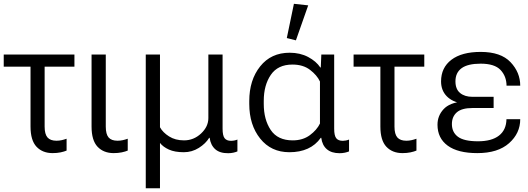

<svg xmlns="http://www.w3.org/2000/svg" viewBox="-20 -806 2831 1029"><path d="M0 -448.7H378.9V-513.7H0ZM262.2 14.6Q285.6 14.6 305.2 10.5Q324.7 6.3 336.9 1V-62.5Q323.2 -57.6 310.1 -54.7Q296.9 -51.8 282.7 -51.8Q250 -51.8 234.6 -69.3Q219.2 -86.9 219.2 -127.4V-480H143.6V-127.4Q143.6 -53.7 175.8 -19.5Q208 14.6 262.2 14.6Z M589.4 14.6Q612.8 14.6 632.6 10.5Q652.3 6.3 664.6 1V-62.5Q650.9 -57.6 637.5 -54.7Q624 -51.8 609.9 -51.8Q577.1 -51.8 562 -69.3Q546.9 -86.9 546.9 -127.4V-513.7H470.7V-127.4Q470.7 -53.7 502.9 -19.5Q535.2 14.6 589.4 14.6Z M761.2 203.1H837.4V-40Q854 -18.6 885.3 -4.4Q916.5 9.8 965.3 9.8Q1008.8 9.8 1045.7 -13.4Q1082.5 -36.6 1101.1 -67.4H1103.5Q1108.9 -28.3 1133.5 -6.3Q1158.2 15.6 1203.1 15.1Q1217.3 15.1 1230.5 12.2Q1243.7 9.3 1252.4 5.4V-58.1Q1244.6 -54.7 1235.6 -53Q1226.6 -51.3 1217.8 -51.3Q1194.8 -51.3 1183.8 -65.2Q1172.9 -79.1 1172.9 -116.2V-513.7H1096.7V-173.3Q1096.7 -127 1057.4 -90.3Q1018.1 -53.7 966.3 -53.7Q919.4 -53.7 886 -75Q852.5 -96.2 837.4 -124V-513.7H761.2Z M1531.2 9.8Q1586.9 9.8 1629.2 -9.3Q1671.4 -28.3 1699.2 -67.4H1701.7Q1707 -27.3 1731.9 -6.1Q1756.8 15.1 1799.8 15.1Q1814.9 15.1 1828.4 12.2Q1841.8 9.3 1850.6 5.4V-58.1Q1842.8 -54.7 1833.7 -53Q1824.7 -51.3 1817.4 -51.3Q1793 -51.3 1782 -65.2Q1771 -79.1 1771 -116.2V-513.7H1702.1L1699.2 -444.3H1696.8Q1674.8 -477.5 1631.6 -500.5Q1588.4 -523.4 1532.2 -523.4Q1432.6 -523.4 1374.3 -450.2Q1315.9 -377 1315.9 -264.6V-249Q1315.9 -136.7 1374.3 -63.5Q1432.6 9.8 1531.2 9.8ZM1548.8 -53.7Q1468.3 -53.7 1430.9 -109.4Q1393.6 -165 1393.6 -249V-265.6Q1393.6 -349.1 1431.2 -404.5Q1468.8 -460 1547.4 -460Q1604.5 -460 1641.6 -431.6Q1678.7 -403.3 1694.8 -369.1V-144Q1678.2 -109.4 1640.6 -81.5Q1603 -53.7 1548.8 -53.7ZM1565.9 -589.8 1631.8 -777.3 1555.2 -785.6 1517.1 -602.1Z M1875 -448.7H2253.9V-513.7H1875ZM2137.2 14.6Q2160.6 14.6 2180.2 10.5Q2199.7 6.3 2211.9 1V-62.5Q2198.2 -57.6 2185.1 -54.7Q2171.9 -51.8 2157.7 -51.8Q2125 -51.8 2109.6 -69.3Q2094.2 -86.9 2094.2 -127.4V-480H2018.6V-127.4Q2018.6 -53.7 2050.8 -19.5Q2083 14.6 2137.2 14.6Z M2538.1 14.6Q2648.4 14.6 2708.3 -38.6Q2768.1 -91.8 2768.1 -167H2694.3Q2693.4 -109.9 2654.3 -79.3Q2615.2 -48.8 2541.5 -48.8Q2466.8 -48.8 2434.3 -73Q2401.9 -97.2 2401.9 -141.1Q2401.9 -180.7 2428.2 -203.9Q2454.6 -227.1 2512.2 -227.1H2625.5V-287.1H2512.2Q2470.7 -287.1 2445.8 -307.6Q2420.9 -328.1 2420.9 -370.1Q2420.9 -416.5 2454.1 -440.7Q2487.3 -464.8 2556.2 -464.8Q2630.4 -464.8 2662.4 -431.2Q2694.3 -397.5 2694.8 -346.7H2768.1Q2768.1 -418 2716.1 -472.9Q2664.1 -527.8 2556.2 -527.8Q2454.6 -527.8 2399.2 -485.6Q2343.8 -443.4 2343.8 -369.6Q2343.8 -321.8 2374 -290.5Q2404.3 -259.3 2459 -251V-261.7Q2389.6 -255.9 2357.2 -220.7Q2324.7 -185.5 2324.7 -137.7Q2324.7 -65.4 2379.4 -25.4Q2434.1 14.6 2538.1 14.6Z"/></svg>

Font: Roboto Flex
Style: wght 300 wdth 100 opsz 14.0 GRAD 0.00 slnt 0.00 XTRA 468 XOPQ 96 YOPQ 79 YTLC 514 YTUC 712 YTAS 750 YTDE -203.00 YTFI 738
Weight: 300
Designer: Berlow after Robertson
Foundry: Google
Version: Version 3.100